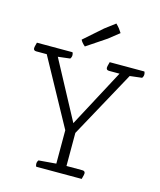

<svg xmlns="http://www.w3.org/2000/svg" viewBox="-132 -944 859 1032"><g transform="rotate(15 297.5 -427.5)"><path d="M422 0H169Q165 -6 165 -16Q165 -27 172 -36L269 -44V-230L67 -599H9Q-7 -599 -7 -613Q-7 -620 -2 -637L0 -645H198Q202 -639 202 -629Q202 -618 195 -609L128 -601L301 -278L472 -599H414Q398 -599 398 -613Q398 -620 403 -637L405 -645H598Q602 -639 602 -629Q602 -618 595 -609L528 -601L325 -230V-46H413Q429 -46 429 -32Q429 -25 424 -8ZM421 -811 363 -765 254 -692Q235 -708 228 -723L329 -812L386 -855Q399 -842 406 -833Q413 -824 421 -811Z"/></g></svg>

Font: Scope One
Style: Regular
Weight: 400
Designer: Dalton Maag Ltd
Foundry: Dalton Maag Ltd
Version: Version 1.002; ttfautohint (v1.4.1) -l 11 -r 50 -G 50 -x 14 